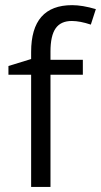

<svg xmlns="http://www.w3.org/2000/svg" viewBox="-20 -733 396 753"><path d="M304.9 -498.5V-439.8H178V0H102.1V-439.8H13.1V-474.2L102.1 -501.5V-529.3Q102.1 -712.8 262.9 -712.8Q302.8 -712.8 355.9 -697.2L336.2 -636.5Q293.7 -650.7 261.4 -650.7Q218.4 -650.7 198.2 -621.8Q178 -593 178 -530.8V-498.5Z"/></svg>

Font: Khula
Style: Regular
Weight: 400
Designer: Erin McLaughlin, Steve Matteson
Version: Version 1.000;PS 1.0;hotconv 1.0.72;makeotf.lib2.5.5900; ttf